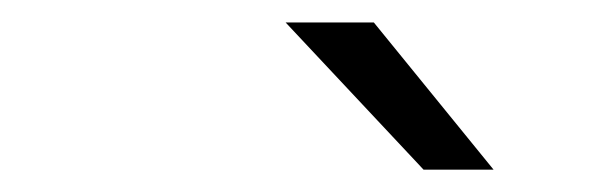

<svg xmlns="http://www.w3.org/2000/svg" viewBox="-20 -660 540 170"><path d="M232.9 -640.1H311L417 -509.8H355Z"/></svg>

Font: CMU Sans Serif
Style: Oblique
Weight: 500
Italic angle: -12°
Version: Version 0.7.0